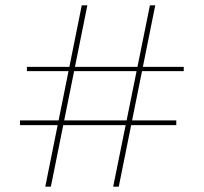

<svg xmlns="http://www.w3.org/2000/svg" viewBox="-20 -701 765 721"><path d="M405 0 543 -681H563L426 0ZM150 0 287 -681H308L171 0ZM55 -231V-249H642V-231ZM81 -434V-450H670V-434Z"/></svg>

Font: DM Sans 11pt Thin
Style: Regular
Weight: 250
Version: Version 4.004;gftools[0.9.30]